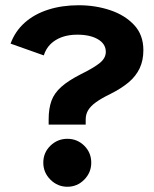

<svg xmlns="http://www.w3.org/2000/svg" viewBox="-20 -700 587 732"><path d="M165.5 -224.9V-244.9Q165.5 -286.2 176.2 -315.7Q186.9 -345.1 214 -369.1Q241 -393.1 288.4 -417.1Q339.2 -442.2 361.3 -460.6Q383.4 -478.9 383.4 -502.3Q383.4 -532.4 353.7 -550.1Q323.9 -567.8 274.6 -567.8Q241.8 -567.8 216.2 -558.6Q190.7 -549.4 172.9 -532.1Q155.2 -514.8 146.9 -488.8L20.3 -533.7Q37.6 -580.9 74.2 -613.5Q110.7 -646.1 163.3 -663Q215.9 -680 280.2 -680Q343.6 -680 399.7 -661.3Q455.9 -642.6 491.2 -604.9Q526.6 -567.3 526.6 -508.7Q526.6 -469.8 512.5 -439.7Q498.3 -409.7 470.7 -386.3Q443.1 -363 400.8 -341.8Q366.4 -325.1 345.7 -310.1Q325.1 -295.1 315.9 -279.5Q306.7 -263.9 306.7 -244.3V-224.9ZM236.9 12Q199.4 12 172.2 -15.1Q145.1 -42.2 145.1 -79.8Q145.1 -118.2 172.2 -144.5Q199.4 -170.8 236.9 -170.8Q274.5 -170.8 301.2 -144.5Q327.9 -118.2 327.9 -79.8Q327.9 -42.2 301.2 -15.1Q274.5 12 236.9 12Z"/></svg>

Font: Atkinson Hyperlegible Next
Style: Regular
Weight: 400
Designer: Elliott Scott, Megan Eiswerth, Linus Boman, Theodore Petrosky, Letters from Sweden
Foundry: Applied Design Works, Letters from Sweden
Version: Version 2.001